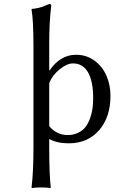

<svg xmlns="http://www.w3.org/2000/svg" viewBox="-20 -718 581 975"><path d="M230 -500V-363.8L231 -358.9Q285.2 -439.9 366.2 -439.9Q419.9 -439.9 460.7 -409.4Q501.5 -378.9 521.2 -332Q541 -285.2 541 -231Q541 -123.5 483.4 -56.9Q425.8 9.8 328.1 9.8Q270 9.8 230 -12.2V33.2Q230 168.5 237.8 233.9L235.8 236.8Q217.3 233.9 189 233.9Q160.2 233.9 142.1 236.8L140.1 233.9Q149.9 156.2 149.9 33.2V-481.9Q149.9 -616.2 140.1 -669.9L142.1 -672.9Q156.7 -673.8 170.9 -677Q185.1 -680.2 191.4 -682.4Q197.8 -684.6 213.4 -690.9Q229 -697.3 231 -698.2Q240.2 -698.2 240.2 -688Q230 -607.9 230 -500ZM350.1 -396Q319.8 -396 282.5 -365.7Q245.1 -335.4 230 -295.9V-77.1Q268.6 -32.2 323.2 -32.2Q354 -32.2 377.7 -44.2Q401.4 -56.2 415.3 -74.7Q429.2 -93.3 438 -118.9Q446.8 -144.5 450 -168.9Q453.1 -193.4 453.1 -220.2Q453.1 -305.2 427 -350.6Q400.9 -396 350.1 -396Z"/></svg>

Font: Linear Smooth
Style: Regular
Weight: 400
Designer: Philipp H. Poll, Flanker
Foundry: Philipp H. Poll, reworked by Flanker
Version: Version 1.061 | FøM Fix